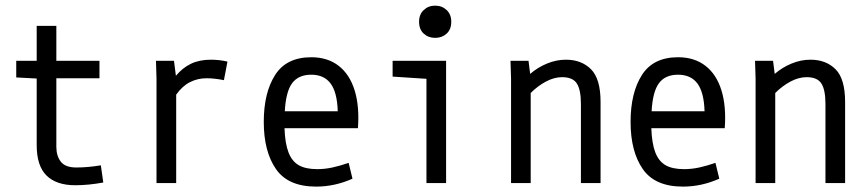

<svg xmlns="http://www.w3.org/2000/svg" viewBox="-20 -655 3102 687"><path d="M181.6 -562.5V-437.5H335.9V-375H181.6V-129.9Q181.6 -96.7 197.8 -76.2Q213.9 -55.7 252.9 -55.7Q294.9 -55.7 340.8 -63.5L349.6 -2Q296.9 7.8 249 7.8Q181.6 7.8 146.5 -26.9Q111.3 -61.5 111.3 -135.7V-374L38.1 -377.9V-437.5H111.3V-562.5Z M540 -374 538.1 -437.5H602.5L609.4 -383.8Q632.8 -412.1 663.1 -426.8Q693.4 -441.4 734.4 -441.4Q765.6 -441.4 793.9 -434.6L781.2 -368.2Q747.1 -375 718.8 -375Q687.5 -375 660.2 -361.3Q632.8 -347.7 610.4 -316.4V0H540Z M1111.3 12.7Q1010.7 12.7 967.3 -50.3Q923.8 -113.3 923.8 -218.8Q923.8 -323.2 964.4 -386.7Q1004.9 -450.2 1093.8 -450.2Q1152.3 -450.2 1191.9 -419.4Q1231.4 -388.7 1249 -331.5Q1266.6 -274.4 1260.7 -196.3H998Q1000 -141.6 1012.2 -109.9Q1024.4 -78.1 1048.8 -64Q1073.2 -49.8 1115.2 -49.8Q1142.6 -49.8 1169.4 -55.7Q1196.3 -61.5 1227.5 -72.3L1241.2 -15.6Q1177.7 12.7 1111.3 12.7ZM1188.5 -256.8Q1186.5 -324.2 1163.1 -356Q1139.6 -387.7 1093.8 -387.7Q1047.9 -387.7 1025.4 -357.4Q1002.9 -327.1 999 -256.8Z M1505.9 -373 1384.8 -380.9V-437.5H1576.2V0H1505.9ZM1479.5 -577.1Q1479.5 -603.5 1496.1 -619.1Q1512.7 -634.8 1537.1 -634.8Q1561.5 -634.8 1578.1 -619.1Q1594.7 -603.5 1594.7 -577.1Q1594.7 -549.8 1578.1 -534.7Q1561.5 -519.5 1537.1 -519.5Q1512.7 -519.5 1496.1 -534.7Q1479.5 -549.8 1479.5 -577.1Z M1808.6 -374 1806.6 -437.5H1871.1L1877 -390.6Q1904.3 -414.1 1937.5 -427.7Q1970.7 -441.4 2004.9 -441.4Q2060.5 -441.4 2094.7 -407.2Q2128.9 -373 2128.9 -290V0H2058.6V-282.2Q2058.6 -334 2043.9 -356.4Q2029.3 -378.9 1991.2 -378.9Q1962.9 -378.9 1933.6 -363.3Q1904.3 -347.7 1878.9 -322.3V0H1808.6Z M2423.8 12.7Q2323.2 12.7 2279.8 -50.3Q2236.3 -113.3 2236.3 -218.8Q2236.3 -323.2 2276.9 -386.7Q2317.4 -450.2 2406.2 -450.2Q2464.8 -450.2 2504.4 -419.4Q2543.9 -388.7 2561.5 -331.5Q2579.1 -274.4 2573.2 -196.3H2310.5Q2312.5 -141.6 2324.7 -109.9Q2336.9 -78.1 2361.3 -64Q2385.7 -49.8 2427.7 -49.8Q2455.1 -49.8 2481.9 -55.7Q2508.8 -61.5 2540 -72.3L2553.7 -15.6Q2490.2 12.7 2423.8 12.7ZM2501 -256.8Q2499 -324.2 2475.6 -356Q2452.1 -387.7 2406.2 -387.7Q2360.4 -387.7 2337.9 -357.4Q2315.4 -327.1 2311.5 -256.8Z M2683.6 -374 2681.6 -437.5H2746.1L2752 -390.6Q2779.3 -414.1 2812.5 -427.7Q2845.7 -441.4 2879.9 -441.4Q2935.5 -441.4 2969.7 -407.2Q3003.9 -373 3003.9 -290V0H2933.6V-282.2Q2933.6 -334 2918.9 -356.4Q2904.3 -378.9 2866.2 -378.9Q2837.9 -378.9 2808.6 -363.3Q2779.3 -347.7 2753.9 -322.3V0H2683.6Z"/></svg>

Font: Sudo Variable
Style: Regular
Weight: 400
Monospace: yes
Designer: Jens Kutilek
Foundry: Jens Kutilek
Version: Version 0.040